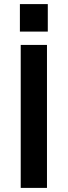

<svg xmlns="http://www.w3.org/2000/svg" viewBox="-20 -916 330 936"><path d="M81 0V-697H209V0ZM77 -762V-896H213V-762Z"/></svg>

Font: Alatsi
Style: Regular
Weight: 400
Designer: Spyros Zevelakis, Eben Sorkin
Foundry: www.sorkintype.com
Version: Version 1.008; ttfautohint (v1.8.4.7-5d5b)